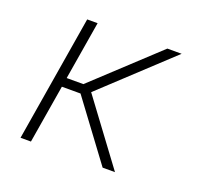

<svg xmlns="http://www.w3.org/2000/svg" viewBox="-96 -633 793 745"><g transform="rotate(20 300.0 -260.0)"><path d="M58 0 144 -520H187L147 -279H216L475 -520H534L255 -260L448 0H397L218 -241H141L101 0Z"/></g></svg>

Font: Iosevka Aile XLt Obl
Style: Regular
Weight: 200
Italic angle: -9°
Designer: Belleve Invis
Foundry: Belleve Invis
Version: Version 31.1.0; ttfautohint (v1.8.4)